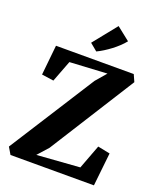

<svg xmlns="http://www.w3.org/2000/svg" viewBox="-176 -1103 1003 1210"><g transform="rotate(20 325.0 -498.0)"><path d="M43.5 0 16 -46.5 381.5 -620 442.5 -691 192 -677 137 -533 57 -544.5 77.5 -745H599L620 -698L259.5 -127L196 -56L484 -77L545 -239L627 -222.5L603 0ZM328 -798 279 -838.5 406 -996.5 494.5 -926.5Q479 -907 459.2 -888.5Q439.5 -870 417 -853Q394.5 -836 372 -822Q349.5 -808 328.5 -798Z"/></g></svg>

Font: Merriweather 48pt ExtraBold
Style: Regular
Weight: 800
Version: Version 2.100